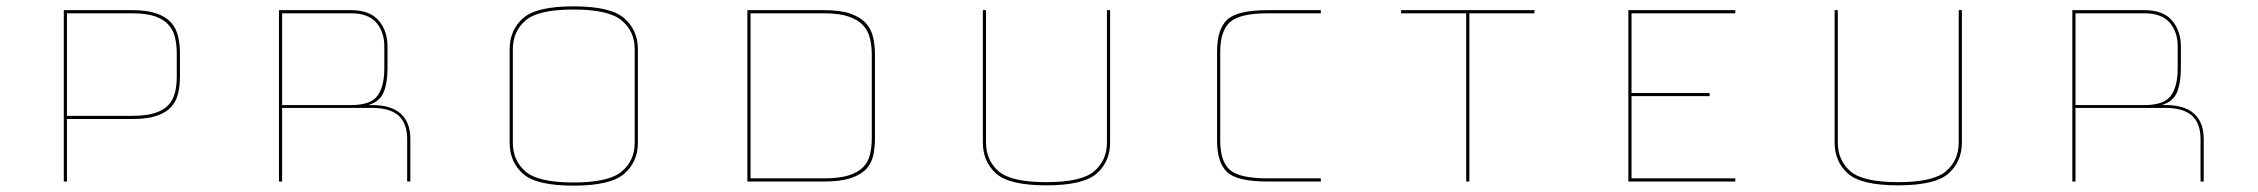

<svg xmlns="http://www.w3.org/2000/svg" viewBox="-20 -662 7116 605"><path d="M397 -287H191V-90H181V-630H397Q444 -630 473.5 -619.5Q503 -609 519 -591Q535 -573 541 -548Q547 -523 547 -494V-420Q547 -391 541 -366.5Q535 -342 519 -324.5Q503 -307 473.5 -297Q444 -287 397 -287ZM191 -297H397Q441 -297 468.5 -306Q496 -315 511 -331.5Q526 -348 531.5 -370.5Q537 -393 537 -420V-494Q537 -521 531.5 -544Q526 -567 511 -584Q496 -601 468.5 -610.5Q441 -620 397 -620H191Z M1087 -620H869V-331H1087Q1149 -331 1170 -361Q1191 -391 1191 -446V-516Q1191 -562 1165.5 -591Q1140 -620 1087 -620ZM869 -90H859V-630H1087Q1145 -630 1173 -597.5Q1201 -565 1201 -516V-447Q1201 -401 1189 -371.5Q1177 -342 1141 -331H1152Q1213 -331 1243 -303.5Q1273 -276 1273 -224V-90H1263V-224Q1263 -273 1236 -297.5Q1209 -322 1152 -322H869Z M1990 -212Q1990 -152 1947 -114.5Q1904 -77 1787 -77Q1670 -77 1628 -114.5Q1586 -152 1586 -212V-507Q1586 -567 1628 -604.5Q1670 -642 1787 -642Q1904 -642 1947 -604.5Q1990 -567 1990 -507ZM1596 -212Q1596 -156 1636 -121.5Q1676 -87 1787 -87Q1898 -87 1939 -121.5Q1980 -156 1980 -212V-507Q1980 -563 1939 -597.5Q1898 -632 1787 -632Q1676 -632 1636 -597.5Q1596 -563 1596 -507Z M2335 -90V-630H2577Q2628 -630 2659.5 -619Q2691 -608 2708 -589.5Q2725 -571 2731 -545.5Q2737 -520 2737 -491V-226Q2737 -197 2731.5 -172Q2726 -147 2709 -129Q2692 -111 2660 -100.5Q2628 -90 2577 -90ZM2577 -620H2345V-100H2577Q2625 -100 2654.5 -109.5Q2684 -119 2700 -135.5Q2716 -152 2721.5 -175.5Q2727 -199 2727 -226V-491Q2727 -518 2721 -542Q2715 -566 2699 -583Q2683 -600 2653.5 -610Q2624 -620 2577 -620Z M3077 -630H3087V-213Q3087 -157 3126.5 -122.5Q3166 -88 3277 -88Q3388 -88 3428 -122.5Q3468 -157 3468 -213V-630H3478V-213Q3478 -153 3436 -115.5Q3394 -78 3277 -78Q3160 -78 3118.5 -115.5Q3077 -153 3077 -213Z M4142 -100V-90H3975Q3878 -90 3846.5 -120Q3815 -150 3815 -219V-499Q3815 -570 3847 -600Q3879 -630 3975 -630H4142V-620H3975Q3887 -620 3856 -592.5Q3825 -565 3825 -499V-219Q3825 -154 3855 -127Q3885 -100 3975 -100Z M4600 -90V-620H4395V-630H4815V-620H4610V-90Z M5448 -100V-90H5111V-630H5448V-620H5121V-369H5367V-359H5121V-100Z M5761 -630H5771V-213Q5771 -157 5810.5 -122.5Q5850 -88 5961 -88Q6072 -88 6112 -122.5Q6152 -157 6152 -213V-630H6162V-213Q6162 -153 6120 -115.5Q6078 -78 5961 -78Q5844 -78 5802.5 -115.5Q5761 -153 5761 -213Z M6738 -620H6520V-331H6738Q6800 -331 6821 -361Q6842 -391 6842 -446V-516Q6842 -562 6816.5 -591Q6791 -620 6738 -620ZM6520 -90H6510V-630H6738Q6796 -630 6824 -597.5Q6852 -565 6852 -516V-447Q6852 -401 6840 -371.5Q6828 -342 6792 -331H6803Q6864 -331 6894 -303.5Q6924 -276 6924 -224V-90H6914V-224Q6914 -273 6887 -297.5Q6860 -322 6803 -322H6520Z"/></svg>

Font: Bungee Hairline
Style: Regular
Weight: 400
Designer: David Jonathan Ross
Foundry: David Jonathan Ross
Version: Version 1.001;PS 1.0;hotconv 1.0.72;makeotf.lib2.5.5900